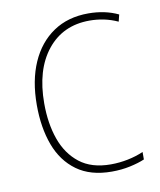

<svg xmlns="http://www.w3.org/2000/svg" viewBox="-68 -659 549 658"><g transform="rotate(-10 207.0 -330.0)"><path d="M269 -56Q195 -56 147.5 -90.5Q100 -125 77.5 -185.5Q55 -246 55 -325Q55 -410 82.5 -472.5Q110 -535 161 -569.5Q212 -604 283 -604Q341 -604 387 -582L381 -558Q357 -569 332.5 -574Q308 -579 283 -579Q190 -579 135.5 -511Q81 -443 81 -326Q81 -256 100.5 -201Q120 -146 161.5 -113.5Q203 -81 270 -81Q300 -81 329.5 -87Q359 -93 384 -104V-78Q363 -69 333 -62.5Q303 -56 269 -56Z"/></g></svg>

Font: Noto Sans Malayalam UI SemiCondensed Thin
Style: Regular
Weight: 100
Width: 4
Designer: Jelle Bosma - Monotype Design Team
Foundry: Monotype Imaging Inc.
Version: Version 2.104; ttfautohint (v1.8.4.7-5d5b)